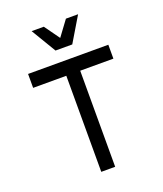

<svg xmlns="http://www.w3.org/2000/svg" viewBox="-165 -1035 970 1142"><g transform="rotate(-20 320.0 -464.0)"><path d="M276 -608H66V-696H574V-608H364V0H276ZM250 -928 319 -832 390 -928H467L373 -771H267L173 -928Z"/></g></svg>

Font: Amiko
Style: Regular
Weight: 400
Designer: Pablo Impallari, Rodrigo Fuenzalida, Andres Torresi
Foundry: Impallari Type
Version: Version 1.001; ttfautohint (v1.3)